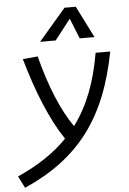

<svg xmlns="http://www.w3.org/2000/svg" viewBox="-100 -842 751 1119"><g transform="rotate(-5 275.5 -282.5)"><path d="M0.5 230.5C324.2 87.4 490.7 -134.8 564 -517.6H478.5C449.2 -346.7 397.5 -211.9 315.9 -103C245.6 -203.6 187.5 -343.3 140.1 -525.9L52.7 -517.6C109.9 -317.4 177.2 -153.3 257.3 -34.7C181.6 43.9 85.4 107.4 -34.7 161.1ZM386.7 -794.9H320.8L161.6 -609.4H252.9L345.7 -728.5L393.6 -609.4H480Z"/></g></svg>

Font: Cascadia Code PL SemiLight
Style: Italic
Weight: 350
Italic angle: -10°
Monospace: yes
Designer: Aaron Bell
Foundry: Saja Typeworks
Version: Version 2404.023